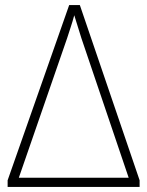

<svg xmlns="http://www.w3.org/2000/svg" viewBox="-20 -735 579 755"><path d="M10 0H529V-26L294 -715H252L10 -26ZM54 -36 244 -585C253 -614 264 -644 272 -675C282 -642 292 -611 300 -585L486 -36Z"/></svg>

Font: Noto Sans SemiCondensed ExtraLight
Style: Regular
Weight: 200
Width: 4
Designer: Monotype Design Team
Foundry: Monotype Imaging Inc.
Version: Version 2.013